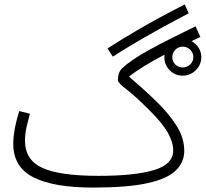

<svg xmlns="http://www.w3.org/2000/svg" viewBox="-20 -827 930 868"><path d="M490 -571 466 -608Q521 -644 607.5 -694.5Q694 -745 815 -807L833 -767Q713 -704 630 -656Q547 -608 490 -571ZM400 21Q224 21 132 -25Q40 -71 40 -177Q40 -212 48 -251.5Q56 -291 67 -325L115 -313Q108 -287 100.5 -254.5Q93 -222 93 -191Q93 -104 171.5 -68Q250 -32 426 -32Q588 -32 675.5 -58Q763 -84 763 -147Q763 -184 739 -226.5Q715 -269 662 -322Q593 -392 553 -422Q513 -452 513 -464Q513 -499 531 -517Q574 -558 661 -605Q748 -652 864 -708L886 -660Q865 -650 846 -641Q866 -630 878 -611Q890 -592 890 -569Q890 -534 865 -509.5Q840 -485 806 -485Q771 -485 747 -509.5Q723 -534 723 -569Q723 -575 724 -580Q672 -553 632.5 -528.5Q593 -504 563 -481Q631 -423 687.5 -368Q744 -313 778.5 -258Q813 -203 813 -145Q813 -94 775 -56.5Q737 -19 647 1Q557 21 400 21ZM806 -522Q825 -522 839.5 -535.5Q854 -549 854 -569Q854 -588 840 -602Q826 -616 806 -616Q786 -616 772.5 -602Q759 -588 759 -569Q759 -549 772.5 -535.5Q786 -522 806 -522Z"/></svg>

Font: Noto Sans Arabic UI Lt
Style: Regular
Weight: 300
Designer: Monotype Design Team, Nadine Chahine and Nizar Qandah
Foundry: Monotype Imaging Inc.
Version: Version 2.010; ttfautohint (v1.8.4.7-5d5b)